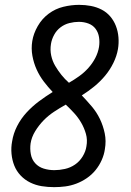

<svg xmlns="http://www.w3.org/2000/svg" viewBox="-20 -763 540 791"><path d="M203 8Q177 8 152 4Q127 0 104.5 -11Q82 -22 65 -40Q48 -58 39 -80.5Q30 -103 27.5 -129Q25 -155 30 -181Q35 -213 50.5 -243.5Q66 -274 89.5 -299.5Q113 -325 140.5 -345.5Q168 -366 197 -384Q178 -404 160.5 -427Q143 -450 131 -476.5Q119 -503 113.5 -533Q108 -563 113 -594Q118 -625 135.5 -655.5Q153 -686 180.5 -706.5Q208 -727 241 -735Q274 -743 306 -743Q331 -743 354.5 -738.5Q378 -734 398.5 -723.5Q419 -713 434 -695.5Q449 -678 457.5 -656Q466 -634 468 -609.5Q470 -585 466 -561Q461 -532 447 -503.5Q433 -475 413 -451Q393 -427 368.5 -407Q344 -387 317 -370Q338 -348 358 -324.5Q378 -301 391.5 -273Q405 -245 411.5 -213.5Q418 -182 412 -148Q409 -126 399 -103.5Q389 -81 373.5 -62Q358 -43 337.5 -29Q317 -15 294.5 -6.5Q272 2 249 5Q226 8 203 8ZM264 -422Q285 -434 306 -449Q327 -464 344 -483Q361 -502 372.5 -524Q384 -546 388 -570Q391 -590 388 -609.5Q385 -629 374 -644Q363 -659 344.5 -666Q326 -673 305 -673Q286 -673 266 -668Q246 -663 229.5 -650.5Q213 -638 203 -619.5Q193 -601 190 -582Q186 -557 191 -534Q196 -511 207.5 -491.5Q219 -472 233 -454.5Q247 -437 264 -422ZM204 -62Q225 -62 247.5 -67Q270 -72 289 -85Q308 -98 320.5 -118.5Q333 -139 336 -160Q341 -187 334 -211.5Q327 -236 314.5 -257.5Q302 -279 285.5 -297Q269 -315 251 -332Q226 -318 202.5 -302.5Q179 -287 159.5 -267Q140 -247 125 -222.5Q110 -198 106 -172Q103 -150 107 -128Q111 -106 125 -90.5Q139 -75 160 -68.5Q181 -62 204 -62Z"/></svg>

Font: Iosevka Oblique
Style: Regular
Weight: 400
Italic angle: -9°
Monospace: yes
Designer: Belleve Invis
Foundry: Belleve Invis
Version: Version 32.5.0; ttfautohint (v1.8.4)